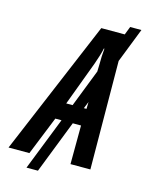

<svg xmlns="http://www.w3.org/2000/svg" viewBox="-188 -836 752 988"><g transform="rotate(15 188.0 -342.5)"><path d="M267 -206 266 0H372L368 -577L440 -761H380L363 -717H238L-64 0H47L130 -206H163L52 76H113L223 -206ZM164 -296 252 -532C264 -566 273 -594 278 -619H281C278 -592 277 -563 277 -531L276 -496L198 -296ZM272 -296H258L273 -333Z"/></g></svg>

Font: Noto Sans UI Condensed Medium
Style: Italic
Weight: 500
Width: 3
Italic angle: -12°
Designer: Monotype Design Team
Foundry: Monotype Imaging Inc.
Version: Version 1.901